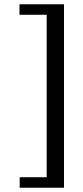

<svg xmlns="http://www.w3.org/2000/svg" viewBox="-20 -750 390 897"><path d="M198 -681H71V-730H279V127H72V78H198Z"/></svg>

Font: Rosario
Style: Regular
Weight: 400
Designer: Hector Gatti
Foundry: Omnibus-Type
Version: Version 1.002